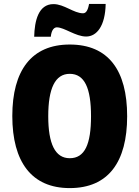

<svg xmlns="http://www.w3.org/2000/svg" viewBox="-20 -953 714 983"><path d="M155 -765H240C244 -803 259 -813 271 -813C309 -813 367 -766 421 -766C476 -766 519 -821 521 -933H436C430 -899 420 -885 405 -885C358 -885 308 -932 254 -932C176 -932 157 -845 155 -765ZM631 -358C631 -593 535 -725 337 -725C141 -725 43 -592 43 -359C43 -124 142 10 337 10C535 10 631 -124 631 -358ZM227 -358C227 -500 262 -575 337 -575C413 -575 446 -502 446 -358C446 -214 414 -143 337 -143C262 -143 227 -217 227 -358Z"/></svg>

Font: Noto Sans Arabic UI Cn Bk
Style: Regular
Weight: 900
Width: 3
Designer: Monotype Design Team, Nadine Chahine and Nizar Qandah
Foundry: Monotype Imaging Inc.
Version: Version 2.010